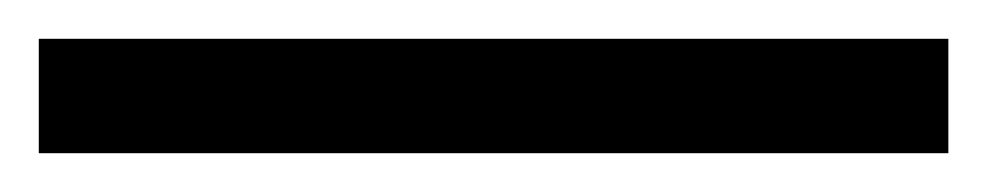

<svg xmlns="http://www.w3.org/2000/svg" viewBox="-25 -839 509 99"><path d="M-5 -760V-819H464V-760Z"/></svg>

Font: Noto Serif Dogra
Style: Regular
Weight: 400
Designer: Ek Type
Foundry: Ek Type
Version: Version 1.005